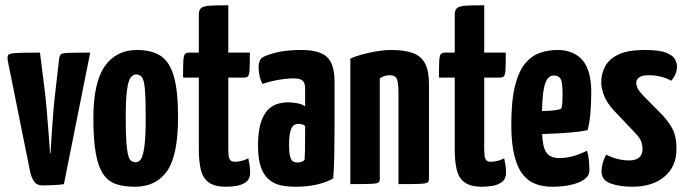

<svg xmlns="http://www.w3.org/2000/svg" viewBox="-20 -700 2606 730"><path d="M142 5Q120 5 110 -9.5Q100 -24 95 -45L10 -467Q7 -484 11 -490.5Q15 -497 41.5 -498.5Q68 -500 132 -500L150 -356Q154 -324 157.5 -283Q161 -242 164 -204Q167 -166 168.5 -141.5Q170 -117 170 -117H172Q172 -117 173.5 -141.5Q175 -166 177.5 -204Q180 -242 183.5 -283Q187 -324 191 -356L205 -478Q207 -489 212 -493.5Q217 -498 241.5 -499Q266 -500 323 -500L223 0Q206 3 182 4Q158 5 142 5Z M493 10Q453 10 423 0.5Q393 -9 373.5 -36.5Q354 -64 344.5 -115.5Q335 -167 335 -251Q335 -387 378.5 -448.5Q422 -510 501 -510Q555 -510 589.5 -488.5Q624 -467 640.5 -411.5Q657 -356 657 -255Q657 -110 615.5 -50Q574 10 493 10ZM496 -83Q506 -83 514.5 -93Q523 -103 528.5 -139Q534 -175 534 -252Q534 -324 531 -359.5Q528 -395 520 -406Q512 -417 497 -417Q486 -417 477 -405.5Q468 -394 463 -358.5Q458 -323 458 -252Q458 -194 460.5 -159.5Q463 -125 467.5 -109Q472 -93 479.5 -88Q487 -83 496 -83Z M840 10Q796 10 773.5 -6.5Q751 -23 743.5 -55Q736 -87 736 -131V-405H676Q676 -448 677 -468Q678 -488 683 -494Q688 -500 699 -500H736V-645Q736 -663 745.5 -670Q755 -677 779 -678.5Q803 -680 848 -680V-500H930Q930 -457 929 -437Q928 -417 923.5 -411Q919 -405 908 -405H848V-133Q848 -122 849 -110.5Q850 -99 855 -92Q860 -85 872 -85Q886 -85 898 -88Q910 -91 924 -98Q926 -88 928.5 -74.5Q931 -61 931 -44Q931 -20 916 -8.5Q901 3 880 6.5Q859 10 840 10Z M1103 10Q1075 10 1049.5 5Q1024 0 1004 -16Q984 -32 972.5 -63Q961 -94 961 -146Q961 -197 970.5 -229.5Q980 -262 996.5 -280Q1013 -298 1033.5 -304.5Q1054 -311 1076 -311Q1087 -311 1107 -308Q1127 -305 1140 -296Q1140 -296 1140 -307.5Q1140 -319 1140 -335Q1140 -351 1140 -365Q1140 -378 1136 -386Q1132 -394 1123 -398Q1114 -402 1098 -402Q1070 -402 1036.5 -396Q1003 -390 978 -381Q969 -398 966 -416Q963 -434 963 -446Q963 -455 966.5 -465.5Q970 -476 977 -481Q988 -489 1027 -499.5Q1066 -510 1126 -510Q1195 -510 1223.5 -483Q1252 -456 1252 -388V-341Q1252 -284 1252 -224Q1252 -164 1251 -111.5Q1250 -59 1247 -22Q1222 -7 1185 1.5Q1148 10 1103 10ZM1111 -82Q1118 -82 1126 -84.5Q1134 -87 1138 -92Q1139 -103 1139.5 -125.5Q1140 -148 1140 -174Q1140 -200 1140 -221Q1135 -226 1127.5 -227.5Q1120 -229 1114 -229Q1106 -229 1099.5 -225.5Q1093 -222 1088.5 -213Q1084 -204 1081.5 -188.5Q1079 -173 1079 -149Q1079 -131 1080.5 -118.5Q1082 -106 1085.5 -97.5Q1089 -89 1095.5 -85.5Q1102 -82 1111 -82Z M1312 0V-477Q1328 -485 1355 -492.5Q1382 -500 1412 -505Q1442 -510 1467 -510Q1518 -510 1549.5 -498.5Q1581 -487 1596 -459Q1611 -431 1611 -381V-20Q1611 -10 1605.5 -6Q1600 -2 1576 -1Q1552 0 1495 0V-346Q1495 -385 1489 -399.5Q1483 -414 1462 -414Q1452 -414 1442 -411Q1432 -408 1424 -402V-20Q1424 -10 1419 -6Q1414 -2 1390.5 -1Q1367 0 1312 0Z M1813 10Q1769 10 1746.5 -6.5Q1724 -23 1716.5 -55Q1709 -87 1709 -131V-405H1649Q1649 -448 1650 -468Q1651 -488 1656 -494Q1661 -500 1672 -500H1709V-645Q1709 -663 1718.5 -670Q1728 -677 1752 -678.5Q1776 -680 1821 -680V-500H1903Q1903 -457 1902 -437Q1901 -417 1896.5 -411Q1892 -405 1881 -405H1821V-133Q1821 -122 1822 -110.5Q1823 -99 1828 -92Q1833 -85 1845 -85Q1859 -85 1871 -88Q1883 -91 1897 -98Q1899 -88 1901.5 -74.5Q1904 -61 1904 -44Q1904 -20 1889 -8.5Q1874 3 1853 6.5Q1832 10 1813 10Z M2079 10Q2045 10 2016.5 -0.5Q1988 -11 1967.5 -37Q1947 -63 1935.5 -109Q1924 -155 1924 -226Q1924 -317 1938 -373Q1952 -429 1976.5 -458.5Q2001 -488 2033 -499Q2065 -510 2100 -510Q2160 -510 2194 -472Q2228 -434 2228 -347Q2228 -311 2225 -272.5Q2222 -234 2214 -205Q2185 -199 2147 -196Q2109 -193 2073 -191.5Q2037 -190 2013.5 -190Q1990 -190 1990 -190L1992 -279Q1992 -279 2006.5 -278.5Q2021 -278 2042 -278Q2063 -278 2083 -280Q2103 -282 2114 -287Q2117 -296 2118 -311.5Q2119 -327 2119 -339Q2119 -387 2111.5 -400Q2104 -413 2085 -413Q2072 -413 2063 -402Q2054 -391 2049 -368.5Q2044 -346 2042 -312.5Q2040 -279 2040 -233Q2040 -198 2042.5 -172.5Q2045 -147 2051.5 -131Q2058 -115 2071.5 -107Q2085 -99 2106 -99Q2133 -99 2159.5 -106.5Q2186 -114 2212 -127Q2217 -112 2219 -90.5Q2221 -69 2221 -52Q2221 -32 2201.5 -18Q2182 -4 2150 3Q2118 10 2079 10Z M2384 10Q2336 10 2301.5 -2.5Q2267 -15 2267 -49Q2267 -61 2271 -77.5Q2275 -94 2285 -112Q2306 -101 2328.5 -95.5Q2351 -90 2372 -90Q2398 -90 2410.5 -101.5Q2423 -113 2423 -132Q2423 -143 2419.5 -157Q2416 -171 2401 -188L2314 -280Q2288 -308 2277 -336Q2266 -364 2266 -386Q2266 -421 2281.5 -449Q2297 -477 2333 -493.5Q2369 -510 2431 -510Q2487 -510 2513 -499.5Q2539 -489 2546.5 -474.5Q2554 -460 2554 -447Q2554 -418 2532 -393Q2512 -404 2490.5 -409Q2469 -414 2446 -414Q2422 -414 2410.5 -406Q2399 -398 2399 -384Q2399 -376 2404 -365Q2409 -354 2428 -334L2502 -259Q2532 -225 2542 -198.5Q2552 -172 2552 -134Q2552 -67 2506.5 -28.5Q2461 10 2384 10Z"/></svg>

Font: Yanone Kaffeesatz ExtraLight
Style: Bold
Weight: 700
Version: Version 2.003